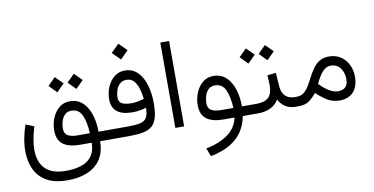

<svg xmlns="http://www.w3.org/2000/svg" viewBox="-87 -962 2866 1472"><g transform="rotate(-10 1346.0 -225.5)"><path d="M333 251.5Q232.9 251.5 170.9 215.1Q108.9 178.7 80.6 116.5Q52.2 54.2 52.2 -23.4Q52.2 -72.8 62 -124.5Q71.8 -176.3 89.4 -226.1L153.8 -200.2Q140.1 -156.2 131.1 -110.1Q122.1 -64 122.1 -20.5Q122.1 36.6 142.8 81.5Q163.6 126.5 210 152.3Q256.3 178.2 333 178.2Q564.9 178.2 564.9 0H475.6Q387.2 0 342.5 -34.4Q297.9 -68.8 297.9 -142.6Q297.9 -189.9 315.9 -235.8Q334 -281.7 369.1 -312Q404.3 -342.3 454.6 -342.3Q536.6 -342.3 583.3 -269Q629.9 -195.8 631.3 -74.2H694.3V0H630.4Q630.4 122.1 551.3 186.8Q472.2 251.5 333 251.5ZM470.7 -74.2H564Q559.1 -164.1 534.9 -216.6Q510.7 -269 453.6 -269Q420.4 -269 401.1 -248.5Q381.8 -228 373.8 -199.2Q365.7 -170.4 365.7 -145.5Q365.7 -106.9 391.8 -90.6Q418 -74.2 470.7 -74.2ZM521.5 -544.4 580.6 -485.8 521.5 -426.3 462.9 -485.8ZM373 -544.4 432.1 -485.8 373 -426.3 314.5 -485.8Z M897.5 -712.4 959 -650.9 897.5 -589.4 835.9 -650.9ZM860.4 -74.2Q918.9 -74.2 954.3 -81.8Q989.7 -89.4 1005.6 -114.3Q1021.5 -139.2 1021.5 -191.9Q996.1 -184.1 970.2 -179.7Q944.3 -175.3 913.6 -175.3Q754.4 -175.3 754.4 -305.2Q754.4 -351.6 772.5 -396.7Q790.5 -441.9 825.4 -471.4Q860.4 -501 910.6 -501Q958 -501 991.5 -476.6Q1024.9 -452.1 1045.9 -411.1Q1066.9 -370.1 1076.7 -320.1Q1086.4 -270 1086.4 -218.8Q1086.4 -148.9 1074.5 -105.7Q1062.5 -62.5 1035.4 -39.6Q1008.3 -16.6 963.9 -8.3Q919.4 0 854.5 0H674.8V-74.2ZM920.4 -245.1Q944.8 -245.1 969 -250Q993.2 -254.9 1017.1 -261.7Q1012.7 -298.3 1002.2 -336.9Q991.7 -375.5 970 -402.1Q948.2 -428.7 909.7 -428.7Q877.9 -428.7 857.9 -409.2Q837.9 -389.6 828.9 -361.8Q819.8 -334 819.8 -308.1Q819.8 -270 846.7 -257.6Q873.5 -245.1 920.4 -245.1Z M1284.7 -665V-0.5H1216.3V-665Z M1571.8 -342.3Q1653.8 -342.3 1700.2 -269Q1746.6 -195.8 1748 -74.2H1814V0H1741.2Q1730.5 60.5 1698.5 112.3Q1666.5 164.1 1605.7 202.4Q1544.9 240.7 1447.3 260.3L1422.9 196.3Q1532.2 173.3 1596.2 125.7Q1660.2 78.1 1677.2 0H1592.8Q1504.4 0 1459.7 -34.4Q1415 -68.8 1415 -142.6Q1415 -189.9 1433.1 -235.8Q1451.2 -281.7 1486.3 -312Q1521.5 -342.3 1571.8 -342.3ZM1587.9 -74.2H1681.2Q1676.3 -164.1 1651.9 -216.6Q1627.4 -269 1570.8 -269Q1537.6 -269 1518.3 -248.5Q1499 -228 1491 -199.2Q1482.9 -170.4 1482.9 -145.5Q1482.9 -106.9 1509 -90.6Q1535.2 -74.2 1587.9 -74.2Z M2002.4 -506.8 2061.5 -448.2 2002.4 -388.7 1943.8 -448.2ZM1854 -506.8 1913.1 -448.2 1854 -388.7 1795.4 -448.2ZM1794.4 -74.2H1862.3Q1925.3 -74.2 1955.3 -103Q1985.4 -131.8 1985.4 -194.8Q1985.4 -216.8 1984.1 -236.6Q1982.9 -256.3 1981.4 -274.9L2048.3 -282.7L2055.7 -176.3Q2059.1 -126.5 2086.2 -100.3Q2113.3 -74.2 2157.7 -74.2H2172.4V0H2156.7Q2102.5 0 2070.1 -23.7Q2037.6 -47.4 2022 -79.6Q1998.5 -38.6 1955.8 -19.3Q1913.1 0 1862.3 0H1794.4Z M2493.7 11.2Q2441.4 11.2 2400.1 -13.7Q2358.9 -38.6 2316.9 -78.6Q2287.6 -43 2258.1 -21.5Q2228.5 0 2176.8 0H2152.8V-74.2H2174.8Q2208.5 -74.2 2231.4 -93Q2254.4 -111.8 2272 -141.6Q2289.6 -171.4 2306.6 -204.8Q2323.7 -238.3 2344.7 -268.1Q2365.7 -297.9 2395.8 -316.7Q2425.8 -335.4 2469.7 -335.4Q2522 -335.4 2560.3 -310.5Q2598.6 -285.6 2619.6 -243.2Q2640.6 -200.7 2640.6 -148.4Q2640.6 -72.3 2602.1 -30.5Q2563.5 11.2 2493.7 11.2ZM2470.2 -263.7Q2442.4 -263.7 2420.7 -245.1Q2398.9 -226.6 2382.1 -198.7Q2365.2 -170.9 2352.1 -143.1Q2386.2 -106.9 2417.5 -87.4Q2459.5 -60.5 2492.7 -60.5Q2572.3 -60.5 2572.3 -140.6Q2572.3 -193.8 2545.4 -228.8Q2518.6 -263.7 2470.2 -263.7Z"/></g></svg>

Font: Vazirmatn FD NL Light
Style: Regular
Weight: 300
Designer: Saber Rastikerdar
Foundry: Saber Rastikerdar
Version: Version 33.003